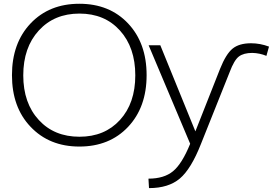

<svg xmlns="http://www.w3.org/2000/svg" viewBox="-20 -761 1468 1011"><path d="M184.6 -128.9Q265.6 -41 398.4 -41Q531.2 -41 611.8 -129.4Q692.4 -217.8 692.4 -364.3Q692.4 -510.7 611.8 -600.1Q531.2 -689.5 398.4 -689.5Q265.6 -689.5 184.1 -600.1Q102.5 -510.7 102.5 -364.3Q102.5 -217.8 184.6 -128.9ZM140.6 -93.8Q43 -196.3 43 -365.2Q43 -534.2 141.1 -637.7Q239.3 -741.2 397.9 -741.2Q556.6 -741.2 654.3 -637.7Q752 -534.2 752 -365.2Q752 -196.3 654.3 -92.8Q556.6 10.7 397.9 10.7Q239.3 10.7 140.6 -93.8ZM1008.8 -69.3 1138.7 -398.4Q1169.9 -476.6 1204.6 -504.9Q1239.3 -533.2 1301.8 -533.2Q1349.6 -533.2 1396.5 -515.6L1382.8 -466.8Q1347.7 -481.4 1308.6 -482.4Q1262.7 -482.4 1237.8 -463.4Q1212.9 -444.3 1189.5 -381.8L1038.1 -2.9Q986.3 128.9 926.8 179.2Q867.2 229.5 764.6 229.5L761.7 179.7Q843.8 179.7 891.1 140.6Q938.5 101.6 981.4 -3.9L762.7 -522.5H824.2Z"/></svg>

Font: Gen Shin Gothic Light
Style: Regular
Weight: 200
Designer: [Source Han Sans]
Ryoko NISHIZUKA  (kana & ideographs); Paul D. Hunt (Latin, Greek & Cyrillic); Wenlong ZHANG  (bopomofo
Version: Version 1.002.20150607